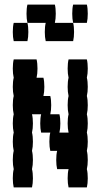

<svg xmlns="http://www.w3.org/2000/svg" viewBox="-20 -820 440 840"><path d="M364 -440Q364 -417 360 -400Q364 -384 364 -360Q364 -337 360 -320Q364 -304 364 -280Q364 -257 360 -240Q364 -224 364 -200Q364 -177 360 -160Q364 -144 364 -120Q364 -97 360 -80Q364 -64 364 -40Q364 -17 360 0H280Q276 -17 276 -40Q276 -64 280 -80H230Q226 -97 226 -120Q226 -144 230 -160H200Q196 -177 196 -200Q196 -224 200 -240H160Q156 -257 156 -280Q156 -304 160 -320H120Q124 -304 124 -280Q124 -257 120 -240Q124 -224 124 -200Q124 -177 120 -160Q124 -144 124 -120Q124 -97 120 -80Q124 -64 124 -40Q124 -17 120 0H40Q36 -17 36 -40Q36 -64 40 -80Q36 -97 36 -120Q36 -144 40 -160Q36 -177 36 -200Q36 -224 40 -240Q36 -257 36 -280Q36 -304 40 -320Q36 -337 36 -360Q36 -384 40 -400Q36 -417 36 -440Q36 -464 40 -480Q36 -497 36 -520Q36 -544 40 -560H140Q144 -544 144 -520Q144 -497 140 -480H170Q174 -464 174 -440Q174 -417 170 -400H200Q204 -384 204 -360Q204 -337 200 -320H240Q244 -304 244 -280Q244 -257 240 -240H280Q276 -257 276 -280Q276 -304 280 -320Q276 -337 276 -360Q276 -384 280 -400Q276 -417 276 -440Q276 -464 280 -480Q276 -497 276 -520Q276 -544 280 -560H360Q364 -544 364 -520Q364 -497 360 -480Q364 -464 364 -440ZM220 -720H300Q304 -704 304 -680Q304 -657 300 -640H180Q176 -657 176 -680Q176 -704 180 -720H100Q96 -737 96 -760Q96 -784 100 -800H220Q224 -784 224 -760Q224 -737 220 -720ZM360 -720H300Q296 -737 296 -760Q296 -784 300 -800H360Q364 -784 364 -760Q364 -737 360 -720ZM40 -720H100Q104 -704 104 -680Q104 -657 100 -640H40Q36 -657 36 -680Q36 -704 40 -720Z"/></svg>

Font: VT323
Style: Regular
Weight: 400
Monospace: yes
Designer: Peter Hull
Version: Version 2.000